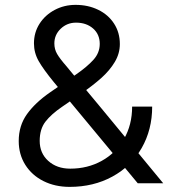

<svg xmlns="http://www.w3.org/2000/svg" viewBox="-20 -734 684 769"><path d="M55 -169Q55 -230.7 88 -276.8Q121 -322.8 180 -363.7L270.7 -426.3L284.8 -436Q329.3 -466.8 354.4 -494.7Q379.5 -522.5 379.5 -558.3Q379.5 -596.5 352.8 -619.9Q326 -643.3 284.5 -643.3Q248.7 -643.3 223.2 -619Q197.7 -594.7 197.7 -560Q197.7 -536.7 208.8 -517.8Q219.8 -498.8 246.5 -468.3L260.7 -451L383.5 -303.3L633.7 0H531.7L316.2 -259.7L195.7 -405Q153.8 -456.2 134.9 -489.3Q116 -522.5 116 -560.3Q116 -603.7 138.2 -638.7Q160.5 -673.7 198.8 -694.1Q237 -714.5 282.8 -714.5Q333 -714.5 373.3 -694.8Q413.7 -675.2 436.8 -639.5Q460 -603.8 460 -557.5Q460 -519.8 439.9 -486Q419.8 -452.2 386.1 -421.9Q352.3 -391.7 302.2 -357L229 -306.5Q185 -276.5 162 -246.7Q139 -216.8 139 -169.8Q139 -120.5 173.3 -89.5Q207.7 -58.5 261.3 -58.5Q331 -58.5 387.5 -89.8Q444 -121 476.6 -177.5Q509.2 -234 509.2 -307H589.5Q589.5 -214.7 547.5 -141.2Q505.5 -67.8 430 -26.7Q354.5 14.5 259 14.5Q200.2 14.5 153.9 -8.8Q107.7 -32 81.3 -73.8Q55 -115.7 55 -169Z"/></svg>

Font: Oak Sans Light
Style: Regular
Weight: 400
Designer: Erik Kennedy, Walven
Foundry: Erik Kennedy, Walven
Version: Version 1.100;Glyphs 3.1.2 (3151)